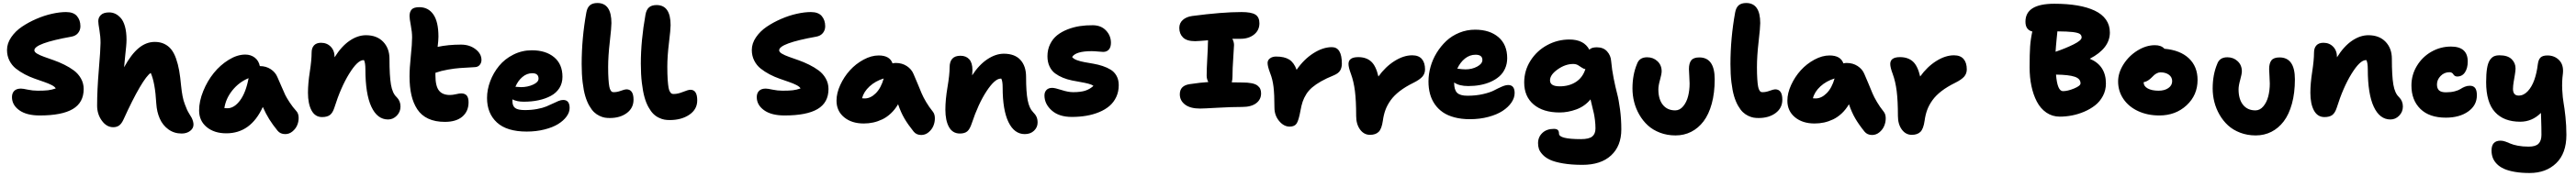

<svg xmlns="http://www.w3.org/2000/svg" viewBox="-20 -822 17242 1180"><path d="M246.1 -47.9Q157.7 -47.9 108.9 -83Q60.1 -118.2 60.1 -170.9Q60.1 -197.3 75.2 -212.6Q90.3 -228 120.1 -228Q133.3 -228 166 -220.9Q198.7 -213.9 232.9 -213.9Q276.4 -213.9 301 -216.8Q325.7 -219.7 353 -229Q347.2 -240.7 325.7 -251.7Q304.2 -262.7 275.1 -272.7Q246.1 -282.7 212.2 -294.7Q178.2 -306.6 145.8 -323.7Q113.3 -340.8 86.4 -362.1Q59.6 -383.3 43.2 -415.5Q26.9 -447.8 26.9 -486.8Q26.9 -530.8 54.7 -571.8Q82.5 -612.8 126.5 -642.6Q170.4 -672.4 223.4 -695.3Q276.4 -718.3 328.1 -729.7Q379.9 -741.2 421.9 -741.2Q472.2 -741.2 495.1 -714.1Q518.1 -687 518.1 -646Q518.1 -619.6 502.2 -600.3Q486.3 -581.1 458 -576.2Q210 -531.7 210 -484.9Q210 -473.1 228.3 -462.2Q246.6 -451.2 275.6 -440.9Q304.7 -430.7 339.8 -418.2Q375 -405.8 410.2 -388.4Q445.3 -371.1 474.4 -349.6Q503.4 -328.1 521.7 -295.9Q540 -263.7 540 -225.1Q540 -134.3 467.3 -91.1Q394.5 -47.9 246.1 -47.9Z M737.8 30.8Q693.4 30.8 661.6 -12.9Q629.9 -56.6 629.9 -113.8Q629.9 -218.3 641.4 -355.5Q652.8 -492.7 652.8 -534.2Q652.8 -577.1 645.3 -620.6Q637.7 -664.1 637.7 -680.2Q637.7 -705.1 655.5 -721.9Q673.3 -738.8 710.9 -738.8Q731.9 -738.8 751 -730Q770 -721.2 787.8 -701.7Q805.7 -682.1 816.2 -644.8Q826.7 -607.4 826.7 -556.2Q826.7 -536.1 824.2 -509.8Q821.8 -483.4 817.4 -443.6Q813 -403.8 810.5 -371.1Q857.9 -458 908 -499.5Q958 -541 1015.6 -541Q1051.8 -541 1079.3 -527.8Q1106.9 -514.6 1125.7 -491.2Q1144.5 -467.8 1158 -429.9Q1171.4 -392.1 1179 -349.1Q1186.5 -306.2 1191.9 -247.1Q1195.8 -208.5 1201.7 -177.7Q1207.5 -147 1217.3 -122.3Q1227.1 -97.7 1231.4 -87.2Q1235.8 -76.7 1249 -54.9Q1262.2 -33.2 1262.7 -32.2Q1274.9 -6.8 1274.9 13.2Q1274.9 38.6 1252.2 55.9Q1229.5 73.2 1195.8 73.2Q1145 73.2 1106.9 45.4Q1068.8 17.6 1049.1 -27.1Q1029.3 -71.8 1025.9 -127.9Q1018.1 -267.6 988.8 -333Q962.4 -316.9 915 -236.3Q867.7 -155.8 806.6 -21Q793 8.3 776.9 19.5Q760.7 30.8 737.8 30.8Z M1494.6 71.8Q1413.6 71.8 1363 29.8Q1312.5 -12.2 1312.5 -81.1Q1312.5 -143.6 1340.1 -211.4Q1367.7 -279.3 1410.9 -332.8Q1454.1 -386.2 1510.7 -421.1Q1567.4 -456.1 1621.6 -456.1Q1658.2 -456.1 1684.8 -435.8Q1711.4 -415.5 1718.8 -378.9Q1760.3 -378.9 1791.7 -358.2Q1823.2 -337.4 1836.4 -305.2Q1844.7 -287.6 1862.3 -245.6Q1879.9 -203.6 1889.2 -184.8Q1898.4 -166 1918.5 -135.3Q1938.5 -104.5 1963.4 -77.1Q1977.5 -62 1978.5 -35.4Q1979.5 -8.8 1969.5 15.9Q1959.5 40.5 1937.7 58.8Q1916 77.1 1888.7 77.1Q1856 77.1 1837.4 54.2Q1804.2 13.2 1781.7 -22.9Q1759.3 -59.1 1738.8 -105Q1658.2 71.8 1494.6 71.8ZM1501.5 -96.2Q1547.4 -96.2 1586.4 -148.7Q1625.5 -201.2 1643.6 -297.9Q1579.6 -271.5 1535.4 -216.6Q1491.2 -161.6 1481.4 -97.2Q1488.3 -96.2 1501.5 -96.2Z M2577.1 -21Q2504.9 -21 2465.1 -106.7Q2425.3 -192.4 2425.3 -356.9Q2425.3 -400.9 2416 -418.9H2412.1Q2373 -418.9 2316.7 -327.6Q2260.3 -236.3 2217.3 -99.1Q2206.1 -64.5 2187.5 -50.8Q2168.9 -37.1 2135.3 -37.1Q2088.9 -37.1 2064.9 -81.5Q2041 -126 2041 -200.2Q2041 -261.7 2053.2 -340.3Q2065.4 -418.9 2065.4 -469.2Q2065.4 -500.5 2081.5 -517.8Q2097.7 -535.2 2128.4 -535.2Q2168 -535.2 2193.6 -508.8Q2219.2 -482.4 2219.2 -438Q2265.1 -511.7 2319.6 -548.8Q2374 -585.9 2429.2 -585.9Q2502 -585.9 2544.2 -542Q2586.4 -498 2586.4 -428.2Q2586.4 -313 2596.4 -254.6Q2606.4 -196.3 2634.3 -170.9Q2660.2 -145 2660.2 -107.9Q2660.2 -71.8 2635.3 -46.4Q2610.4 -21 2577.1 -21Z M2957 -4.9Q2892.6 -4.9 2846.2 -26.4Q2799.8 -47.9 2772.7 -89.1Q2745.6 -130.4 2733.2 -184.8Q2720.7 -239.3 2720.7 -310.1Q2720.7 -364.7 2729.2 -445.8Q2737.8 -526.9 2737.8 -570.8Q2737.8 -607.4 2729.2 -652.3Q2720.7 -697.3 2720.7 -713.9Q2720.7 -742.7 2734.9 -758.3Q2749 -773.9 2786.1 -773.9Q2846.2 -773.9 2880.1 -725.1Q2914.1 -676.3 2914.1 -576.2Q2914.1 -551.8 2908.7 -507.8Q2980.5 -522.9 3064.9 -522.9Q3122.1 -522.9 3162.1 -492.4Q3202.1 -461.9 3202.1 -419.9Q3202.1 -401.4 3190.9 -387.5Q3179.7 -373.5 3161.1 -372.1Q3089.4 -368.2 3056.4 -365.7Q3023.4 -363.3 2978.3 -355.5Q2933.1 -347.7 2894 -334V-315.9Q2894 -245.1 2917.5 -215.1Q2940.9 -185.1 2990.7 -185.1Q3008.3 -185.1 3031.5 -190.4Q3054.7 -195.8 3065.9 -195.8Q3091.8 -195.8 3103.8 -181.2Q3115.7 -166.5 3115.7 -136.2Q3115.7 -76.2 3074.5 -40.5Q3033.2 -4.9 2957 -4.9Z M3504.9 60.1Q3371.6 60.1 3305.4 -1Q3239.3 -62 3239.3 -165Q3239.3 -221.2 3260.7 -277.8Q3282.2 -334.5 3320.1 -380.6Q3357.9 -426.8 3415.5 -455.8Q3473.1 -484.9 3539.1 -484.9Q3632.3 -484.9 3688.2 -438.5Q3744.1 -392.1 3744.1 -307.1Q3744.1 -264.2 3723.4 -231.4Q3702.6 -198.7 3666.3 -179.2Q3629.9 -159.7 3584.2 -149.9Q3538.6 -140.1 3484.9 -140.1Q3439.5 -140.1 3409.2 -155.8V-144Q3409.2 -111.8 3427.5 -97.9Q3445.8 -84 3492.2 -84Q3536.6 -84 3574.2 -91.1Q3611.8 -98.1 3636 -108.2Q3660.2 -118.2 3679.9 -127.9Q3699.7 -137.7 3717 -144.8Q3734.4 -151.9 3749 -151.9Q3792 -151.9 3792 -98.1Q3792 -68.8 3771.5 -40.8Q3751 -12.7 3714.8 9.8Q3678.7 32.2 3623.5 46.1Q3568.4 60.1 3504.9 60.1ZM3542 -331.1Q3505.9 -331.1 3476.1 -305.9Q3446.3 -280.8 3429.2 -240.2Q3453.6 -237.8 3466.3 -237.8Q3510.3 -237.8 3547.1 -254.4Q3584 -271 3584 -294.9Q3584 -331.1 3542 -331.1Z M4061 -30.8Q4043 -30.8 4027.1 -33.4Q4011.2 -36.1 3991.5 -45.4Q3971.7 -54.7 3955.6 -70.1Q3939.5 -85.4 3923.6 -113Q3907.7 -140.6 3896.7 -177.7Q3885.7 -214.8 3879.2 -269.5Q3872.6 -324.2 3872.6 -392.1Q3872.6 -565.4 3903.8 -737.8Q3909.7 -771 3927.5 -786.4Q3945.3 -801.8 3978 -801.8Q4071.8 -801.8 4071.8 -667Q4071.8 -636.7 4060.8 -541.5Q4049.8 -446.3 4049.8 -372.1Q4049.8 -325.2 4052 -292.5Q4054.2 -259.8 4057.4 -242.7Q4060.5 -225.6 4066.2 -216.6Q4071.8 -207.5 4076.4 -205.8Q4081.1 -204.1 4088.9 -204.1Q4109.9 -204.1 4135.7 -213.6Q4161.6 -223.1 4171.9 -223.1Q4219.7 -223.1 4219.7 -153.8Q4219.7 -97.7 4174.8 -64.2Q4129.9 -30.8 4061 -30.8Z M4461.9 -17.1Q4442.9 -17.1 4426.3 -20Q4409.7 -22.9 4389.2 -32.7Q4368.7 -42.5 4352.3 -58.6Q4335.9 -74.7 4319.8 -103.5Q4303.7 -132.3 4293 -170.9Q4282.2 -209.5 4275.4 -266.8Q4268.6 -324.2 4268.6 -395Q4268.6 -550.8 4299.8 -724.1Q4305.7 -757.3 4323.5 -772.7Q4341.3 -788.1 4374 -788.1Q4467.8 -788.1 4467.8 -652.8Q4467.8 -625 4456.8 -534.9Q4445.8 -444.8 4445.8 -375Q4445.8 -323.7 4448.2 -288.3Q4450.7 -252.9 4454.1 -234.1Q4457.5 -215.3 4464.1 -205.6Q4470.7 -195.8 4475.8 -193.8Q4481 -191.9 4489.7 -191.9Q4516.6 -191.9 4551.3 -206.1Q4585.9 -220.2 4600.6 -220.2Q4646 -220.2 4646 -148.9Q4646 -88.9 4593.3 -53Q4540.5 -17.1 4461.9 -17.1Z M5230.5 -47.9Q5142.1 -47.9 5093.3 -83Q5044.4 -118.2 5044.4 -170.9Q5044.4 -197.3 5059.6 -212.6Q5074.7 -228 5104.5 -228Q5117.7 -228 5150.4 -220.9Q5183.1 -213.9 5217.3 -213.9Q5260.7 -213.9 5285.4 -216.8Q5310.1 -219.7 5337.4 -229Q5331.5 -240.7 5310.1 -251.7Q5288.6 -262.7 5259.5 -272.7Q5230.5 -282.7 5196.5 -294.7Q5162.6 -306.6 5130.1 -323.7Q5097.7 -340.8 5070.8 -362.1Q5043.9 -383.3 5027.6 -415.5Q5011.2 -447.8 5011.2 -486.8Q5011.2 -530.8 5039.1 -571.8Q5066.9 -612.8 5110.8 -642.6Q5154.8 -672.4 5207.8 -695.3Q5260.7 -718.3 5312.5 -729.7Q5364.3 -741.2 5406.2 -741.2Q5456.5 -741.2 5479.5 -714.1Q5502.4 -687 5502.4 -646Q5502.4 -619.6 5486.6 -600.3Q5470.7 -581.1 5442.4 -576.2Q5194.3 -531.7 5194.3 -484.9Q5194.3 -473.1 5212.6 -462.2Q5231 -451.2 5260 -440.9Q5289.1 -430.7 5324.2 -418.2Q5359.4 -405.8 5394.5 -388.4Q5429.7 -371.1 5458.7 -349.6Q5487.8 -328.1 5506.1 -295.9Q5524.4 -263.7 5524.4 -225.1Q5524.4 -134.3 5451.7 -91.1Q5378.9 -47.9 5230.5 -47.9Z M5760.3 5.9Q5679.2 5.9 5628.7 -36.1Q5578.1 -78.1 5578.1 -147Q5578.1 -197.8 5603.3 -252.4Q5628.4 -307.1 5667.7 -350.6Q5707 -394 5759 -422.1Q5811 -450.2 5860.4 -450.2Q5934.6 -450.2 5953.1 -397Q5963.4 -399.9 5975.1 -399.9Q6016.6 -399.9 6048.3 -379.2Q6080.1 -358.4 6093.3 -326.2Q6105 -300.3 6121.6 -259.5Q6138.2 -218.8 6148.2 -195.1Q6158.2 -171.4 6177.7 -138.2Q6197.3 -105 6222.2 -74.2Q6235.8 -57.6 6236.3 -30.8Q6236.8 -3.9 6226.6 21.2Q6216.3 46.4 6194.3 64.7Q6172.4 83 6145 83Q6112.8 83 6094.2 60.1Q6056.2 12.7 6032.5 -27.8Q6008.8 -68.4 5990.2 -123Q5969.2 -87.4 5941.9 -61.8Q5914.6 -36.1 5884.3 -21.7Q5854 -7.3 5823.5 -0.7Q5793 5.9 5760.3 5.9ZM5767.1 -162.1Q5806.2 -162.1 5841.1 -197Q5876 -231.9 5894 -295.9Q5838.4 -278.8 5799.3 -242.9Q5760.3 -207 5749 -163.1Q5754.9 -162.1 5767.1 -162.1Z M6837.9 77.1Q6768.1 77.1 6729 -3.2Q6689.9 -83.5 6689.9 -235.8Q6689.9 -278.3 6680.7 -294.9H6676.8Q6637.7 -294.9 6582.3 -210.7Q6526.9 -126.5 6482.9 5.9Q6470.2 44.4 6452.9 58.8Q6435.5 73.2 6403.8 73.2Q6355 73.2 6330.8 29.8Q6306.6 -13.7 6306.6 -86.9Q6306.6 -153.8 6320.8 -237.5Q6335 -321.3 6335 -370.1Q6335 -448.2 6407.7 -448.2Q6445.3 -448.2 6466.6 -424.3Q6487.8 -400.4 6487.8 -352.1Q6487.8 -339.4 6485.8 -316.9Q6531.7 -387.7 6587.6 -424.8Q6643.6 -461.9 6697.8 -461.9Q6771 -461.9 6808.8 -420.4Q6846.7 -378.9 6846.7 -307.1Q6846.7 -204.1 6857.4 -149.9Q6868.2 -95.7 6893.1 -70.8Q6909.2 -54.7 6916.5 -38.8Q6923.8 -22.9 6923.8 0Q6923.8 31.2 6900.1 54.2Q6876.5 77.1 6837.9 77.1Z M7152.8 -38.1Q7066.9 -38.1 7018.3 -81.5Q6969.7 -125 6969.7 -182.1Q6969.7 -204.6 6983.2 -218.8Q6996.6 -232.9 7021.5 -232.9Q7039.6 -232.9 7084 -218.5Q7128.4 -204.1 7161.6 -204.1Q7211.9 -204.1 7242.7 -214.1Q7273.4 -224.1 7297.4 -246.1Q7287.1 -254.9 7263.4 -261Q7239.7 -267.1 7212.4 -271.7Q7185.1 -276.4 7153.6 -282.7Q7122.1 -289.1 7093.5 -300.8Q7064.9 -312.5 7041.5 -329.6Q7018.1 -346.7 7003.9 -376.2Q6989.7 -405.8 6989.7 -444.8Q6989.7 -489.7 7007.6 -526.1Q7025.4 -562.5 7054.9 -585.9Q7084.5 -609.4 7124.5 -625Q7164.6 -640.6 7206.5 -647Q7248.5 -653.3 7293.5 -652.8Q7349.1 -652.3 7381.8 -617.4Q7414.6 -582.5 7414.6 -535.2Q7414.6 -505.9 7400.9 -490Q7387.2 -474.1 7362.8 -474.1Q7351.1 -474.1 7327.6 -476.6Q7304.2 -479 7285.6 -479Q7179.7 -479 7154.8 -439.9Q7164.1 -427.2 7187 -418.7Q7210 -410.2 7237.8 -405.3Q7265.6 -400.4 7297.6 -394.8Q7329.6 -389.2 7359.1 -379.4Q7388.7 -369.6 7413.1 -354.7Q7437.5 -339.8 7452.1 -313.5Q7466.8 -287.1 7466.8 -251Q7466.8 -207.5 7450.2 -171.9Q7433.6 -136.2 7404.8 -111.6Q7376 -86.9 7335.9 -70.3Q7295.9 -53.7 7250 -45.9Q7204.1 -38.1 7152.8 -38.1Z M8010.3 -94.2Q7945.8 -94.2 7910.6 -120.8Q7875.5 -147.5 7875.5 -189.9Q7875.5 -248 7941.4 -257.8Q8016.1 -269 8066.4 -272Q8055.2 -292 8055.2 -314.9Q8055.2 -357.4 8059.3 -430.2Q8063.5 -502.9 8063.5 -528.8Q8063.5 -544.9 8064.5 -551.8Q7992.2 -545.9 7978 -545.9Q7922.4 -545.9 7897.2 -570.6Q7872.1 -595.2 7872.1 -634.8Q7872.1 -667.5 7895.8 -688.5Q7919.4 -709.5 7958.5 -714.8Q8158.7 -741.2 8288.1 -741.2Q8354.5 -741.2 8381.3 -724.1Q8408.2 -707 8408.2 -666Q8408.2 -619.1 8372.6 -590.6Q8336.9 -562 8283.2 -562H8227.1Q8238.3 -540.5 8238.3 -520Q8238.3 -506.3 8233.2 -434.3Q8228 -362.3 8228 -307.1Q8228 -288.6 8223.1 -270Q8232.9 -270 8256.3 -269.5Q8279.8 -269 8293.5 -269Q8331.1 -269 8356.4 -263.9Q8381.8 -258.8 8395.3 -248.3Q8408.7 -237.8 8414.1 -225.3Q8419.4 -212.9 8419.4 -195.8Q8419.4 -154.8 8386.5 -129.9Q8353.5 -105 8293.5 -105Q8220.7 -105 8127.4 -99.6Q8034.2 -94.2 8010.3 -94.2Z M8610.8 26.9Q8571.3 26.9 8540 -11Q8508.8 -48.8 8508.8 -100.1Q8508.8 -188 8502.7 -239.3Q8496.6 -290.5 8480 -332Q8462.9 -377 8462.9 -399.9Q8462.9 -418.9 8479.2 -430.9Q8495.6 -442.9 8520 -442.9Q8575.2 -442.9 8607.4 -422.9Q8639.6 -402.8 8657.2 -354Q8705.6 -424.3 8769.5 -465.1Q8833.5 -505.9 8893.1 -505.9Q8960 -505.9 8960 -395Q8960 -369.1 8948.7 -349.6Q8937.5 -330.1 8905.8 -316.9Q8856.4 -296.9 8820.8 -276.6Q8785.2 -256.3 8761.2 -235.8Q8737.3 -215.3 8721.7 -190.4Q8706.1 -165.5 8697.5 -140.1Q8689 -114.7 8683.1 -81.1Q8671.4 -16.1 8657.7 5.4Q8644 26.9 8610.8 26.9Z M9148.4 82Q9107.9 82 9081.8 46.4Q9055.7 10.7 9055.7 -44.9Q9055.7 -146.5 9047.4 -211.9Q9039.1 -277.3 9020.5 -327.1Q9004.4 -370.1 9004.4 -393.1Q9004.4 -439 9069.8 -439Q9123 -439 9155.5 -409.9Q9188 -380.9 9204.6 -309.1Q9251.5 -374.5 9312.3 -412.8Q9373 -451.2 9430.7 -451.2Q9474.1 -451.2 9495.4 -426.3Q9516.6 -401.4 9516.6 -356.9Q9516.6 -328.6 9499 -308.3Q9481.4 -288.1 9439.5 -267.1Q9385.7 -240.7 9347.7 -211.4Q9309.6 -182.1 9286.6 -149.9Q9263.7 -117.7 9251.7 -85.2Q9239.7 -52.7 9234.4 -13.2Q9226.6 42 9206.3 62Q9186 82 9148.4 82Z M9816.4 -22.9Q9759.8 -22.9 9713.6 -35.2Q9667.5 -47.4 9635.5 -69.6Q9603.5 -91.8 9581.8 -123.3Q9560.1 -154.8 9549.8 -192.9Q9539.6 -231 9539.6 -275.9Q9539.6 -324.7 9553.5 -374.3Q9567.4 -423.8 9594.7 -468.3Q9622.1 -512.7 9658.9 -547.4Q9695.8 -582 9745.8 -602.5Q9795.9 -623 9851.6 -623Q9949.2 -623 10007.8 -573Q10066.4 -522.9 10066.4 -432.1Q10066.4 -394 10052.2 -362.5Q10038.1 -331.1 10013.4 -309.6Q9988.8 -288.1 9955.6 -273.4Q9922.4 -258.8 9884.8 -252Q9847.2 -245.1 9806.2 -245.1Q9744.6 -245.1 9711.4 -269V-266.1Q9711.4 -219.7 9731.2 -200Q9751 -180.2 9800.3 -180.2Q9857.9 -180.2 9905.8 -191.4Q9953.6 -202.6 9978.8 -216.1Q10003.9 -229.5 10029.5 -240.7Q10055.2 -252 10073.2 -252Q10116.2 -252 10116.2 -198.2Q10116.2 -166 10095 -134.8Q10073.7 -103.5 10035.9 -78.6Q9998 -53.7 9940.7 -38.3Q9883.3 -22.9 9816.4 -22.9ZM9854.5 -455.1Q9815.9 -455.1 9783.9 -429.7Q9752 -404.3 9732.4 -361.8Q9767.6 -356.9 9787.6 -356.9Q9831.1 -356.9 9865.7 -375.7Q9900.4 -394.5 9900.4 -419.9Q9900.4 -455.1 9854.5 -455.1Z M10569.8 283.2Q10496.1 283.2 10440.7 273.7Q10385.3 264.2 10354 249.8Q10322.8 235.4 10303.7 214.8Q10284.7 194.3 10278.8 176.5Q10272.9 158.7 10272.9 138.2Q10272.9 96.7 10301.8 69.3Q10330.6 42 10378.9 42Q10397.5 42 10405.3 49.8Q10413.1 57.6 10413.1 74.2Q10413.1 110.8 10560.1 110.8Q10613.3 110.8 10635.3 93.3Q10657.2 75.7 10657.2 39.1Q10657.2 11.7 10653.8 -15.9Q10650.4 -43.5 10646.7 -60.5Q10643.1 -77.6 10635.3 -108.4Q10627.4 -139.2 10624 -155.8Q10585.9 -109.4 10529.5 -88.6Q10473.1 -67.9 10417 -67.9Q10307.1 -67.9 10243.7 -121.3Q10180.2 -174.8 10180.2 -269Q10180.2 -348.6 10222.4 -415.3Q10264.6 -481.9 10334 -519.5Q10403.3 -557.1 10482.9 -557.1Q10580.1 -557.1 10616.2 -488.8Q10630.4 -504.9 10666 -504.9Q10710.4 -504.9 10735.1 -477.3Q10759.8 -449.7 10762.2 -412.1Q10767.1 -355.5 10779.1 -295.9Q10791 -236.3 10802 -194.8Q10813 -153.3 10821.5 -89.1Q10830.1 -24.9 10830.1 45.9Q10830.1 156.7 10761.7 220Q10693.4 283.2 10569.8 283.2ZM10353 -283.2Q10353 -243.2 10418 -243.2Q10481 -243.2 10526.4 -272.7Q10571.8 -302.2 10589.8 -358.9Q10577.6 -359.9 10565.7 -368.7Q10553.7 -377.4 10540 -385.3Q10526.4 -393.1 10507.8 -393.1Q10455.6 -393.1 10404.3 -356.9Q10353 -320.8 10353 -283.2Z M11192.9 85.9Q11136.7 85.9 11088.9 67.6Q11041 49.3 11007.6 18.6Q10974.1 -12.2 10950.7 -53Q10927.2 -93.8 10916 -138.4Q10904.8 -183.1 10904.8 -229Q10904.8 -320.8 10935.1 -393.1Q10950.7 -438 11002.9 -438Q11043.9 -438 11072 -411.6Q11100.1 -385.3 11100.1 -344.2Q11100.1 -326.2 11089.1 -286.9Q11078.1 -247.6 11078.1 -223.1Q11078.1 -156.7 11107.9 -119.4Q11137.7 -82 11190.9 -82Q11221.2 -82 11243.9 -109.1Q11266.6 -136.2 11276.9 -176.3Q11287.1 -216.3 11287.1 -262.2Q11287.1 -283.2 11284.9 -313.5Q11282.7 -343.8 11282.7 -358.9Q11282.7 -397.9 11298.1 -417.5Q11313.5 -437 11352.1 -437Q11455.1 -437 11455.1 -290Q11455.1 -198.7 11435.3 -126.7Q11415.5 -54.7 11380.4 -8.5Q11345.2 37.6 11297.6 61.8Q11250 85.9 11192.9 85.9Z M11749 -30.8Q11731 -30.8 11715.1 -33.4Q11699.2 -36.1 11679.4 -45.4Q11659.7 -54.7 11643.6 -70.1Q11627.4 -85.4 11611.6 -113Q11595.7 -140.6 11584.7 -177.7Q11573.7 -214.8 11567.1 -269.5Q11560.5 -324.2 11560.5 -392.1Q11560.5 -565.4 11591.8 -737.8Q11597.7 -771 11615.5 -786.4Q11633.3 -801.8 11666 -801.8Q11759.8 -801.8 11759.8 -667Q11759.8 -636.7 11748.8 -541.5Q11737.8 -446.3 11737.8 -372.1Q11737.8 -325.2 11740 -292.5Q11742.2 -259.8 11745.4 -242.7Q11748.5 -225.6 11754.2 -216.6Q11759.8 -207.5 11764.4 -205.8Q11769 -204.1 11776.9 -204.1Q11797.9 -204.1 11823.7 -213.6Q11849.6 -223.1 11859.9 -223.1Q11907.7 -223.1 11907.7 -153.8Q11907.7 -97.7 11862.8 -64.2Q11817.9 -30.8 11749 -30.8Z M12123.5 5.9Q12042.5 5.9 11991.9 -36.1Q11941.4 -78.1 11941.4 -147Q11941.4 -197.8 11966.6 -252.4Q11991.7 -307.1 12031 -350.6Q12070.3 -394 12122.3 -422.1Q12174.3 -450.2 12223.6 -450.2Q12297.9 -450.2 12316.4 -397Q12326.7 -399.9 12338.4 -399.9Q12379.9 -399.9 12411.6 -379.2Q12443.4 -358.4 12456.5 -326.2Q12468.3 -300.3 12484.9 -259.5Q12501.5 -218.8 12511.5 -195.1Q12521.5 -171.4 12541 -138.2Q12560.5 -105 12585.4 -74.2Q12599.1 -57.6 12599.6 -30.8Q12600.1 -3.9 12589.8 21.2Q12579.6 46.4 12557.6 64.7Q12535.6 83 12508.3 83Q12476.1 83 12457.5 60.1Q12419.4 12.7 12395.8 -27.8Q12372.1 -68.4 12353.5 -123Q12332.5 -87.4 12305.2 -61.8Q12277.8 -36.1 12247.6 -21.7Q12217.3 -7.3 12186.8 -0.7Q12156.2 5.9 12123.5 5.9ZM12130.4 -162.1Q12169.4 -162.1 12204.3 -197Q12239.3 -231.9 12257.3 -295.9Q12201.7 -278.8 12162.6 -242.9Q12123.5 -207 12112.3 -163.1Q12118.2 -162.1 12130.4 -162.1Z M12773.9 82Q12733.4 82 12707.3 46.4Q12681.2 10.7 12681.2 -44.9Q12681.2 -146.5 12672.9 -211.9Q12664.6 -277.3 12646 -327.1Q12629.9 -370.1 12629.9 -393.1Q12629.9 -439 12695.3 -439Q12748.5 -439 12781 -409.9Q12813.5 -380.9 12830.1 -309.1Q12877 -374.5 12937.7 -412.8Q12998.5 -451.2 13056.2 -451.2Q13099.6 -451.2 13120.8 -426.3Q13142.1 -401.4 13142.1 -356.9Q13142.1 -328.6 13124.5 -308.3Q13106.9 -288.1 13064.9 -267.1Q13011.2 -240.7 12973.1 -211.4Q12935.1 -182.1 12912.1 -149.9Q12889.2 -117.7 12877.2 -85.2Q12865.2 -52.7 12859.9 -13.2Q12852.1 42 12831.8 62Q12811.5 82 12773.9 82Z M13764.6 -40Q13714.4 -40 13674.8 -67.1Q13635.3 -94.2 13611.1 -140.6Q13586.9 -187 13574.7 -245.4Q13562.5 -303.7 13562.5 -370.1Q13562.5 -460 13565.9 -509.8Q13569.3 -559.6 13580.6 -610.8Q13534.7 -621.6 13534.7 -676.8Q13534.7 -796.9 13727.5 -796.9Q13814 -796.9 13881.6 -785.4Q13949.2 -773.9 13998.3 -750.7Q14047.4 -727.5 14073.5 -690.4Q14099.6 -653.3 14099.6 -604Q14099.6 -498 13965.3 -428.2Q14073.2 -382.8 14073.2 -262.2Q14073.2 -216.8 14053.2 -179Q14033.2 -141.1 14001.2 -116Q13969.2 -90.8 13928 -73.2Q13886.7 -55.7 13845.5 -47.9Q13804.2 -40 13764.6 -40ZM13747.6 -603Q13745.6 -582.5 13742.9 -556.2Q13740.2 -529.8 13738.8 -511.2Q13737.3 -492.7 13736.3 -475.1Q13804.2 -498 13857.4 -524.7Q13910.6 -551.3 13910.6 -570.8Q13910.6 -586.4 13898.2 -594.7Q13885.7 -603 13850.8 -607.2Q13815.9 -611.3 13748.5 -611.8Q13748.5 -609.4 13748 -606.4Q13747.6 -603.5 13747.6 -603ZM13903.3 -263.2Q13903.3 -294.4 13864 -307.6Q13824.7 -320.8 13739.3 -321.8Q13748 -210.9 13785.6 -210.9Q13817.4 -210.9 13860.4 -228.8Q13903.3 -246.6 13903.3 -263.2Z M14430.7 -47.9Q14351.6 -47.9 14288.6 -77.1Q14225.6 -106.4 14190.2 -158.7Q14154.8 -210.9 14154.8 -275.9Q14154.8 -334 14190.9 -390.9Q14227.1 -447.8 14284.7 -483.4Q14342.3 -519 14400.9 -519Q14443.8 -519 14464.8 -495.1Q14570.3 -485.8 14628.4 -430.9Q14686.5 -376 14686.5 -286.1Q14686.5 -184.1 14613 -116Q14539.6 -47.9 14430.7 -47.9ZM14325.7 -269Q14325.7 -244.1 14353 -229Q14380.4 -213.9 14425.8 -213.9Q14465.8 -213.9 14491.2 -231.7Q14516.6 -249.5 14516.6 -277.8Q14516.6 -304.7 14494.9 -320.8Q14473.1 -336.9 14438.5 -336.9Q14426.3 -336.9 14414.8 -331.1Q14403.3 -325.2 14396.5 -319.1Q14389.6 -313 14373.5 -296.9Q14350.6 -275.4 14325.7 -271Z M15075.7 85.9Q15019.5 85.9 14971.7 67.6Q14923.8 49.3 14890.4 18.6Q14856.9 -12.2 14833.5 -53Q14810.1 -93.8 14798.8 -138.4Q14787.6 -183.1 14787.6 -229Q14787.6 -320.8 14817.9 -393.1Q14833.5 -438 14885.7 -438Q14926.8 -438 14954.8 -411.6Q14982.9 -385.3 14982.9 -344.2Q14982.9 -326.2 14971.9 -286.9Q14960.9 -247.6 14960.9 -223.1Q14960.9 -156.7 14990.7 -119.4Q15020.5 -82 15073.7 -82Q15104 -82 15126.7 -109.1Q15149.4 -136.2 15159.7 -176.3Q15169.9 -216.3 15169.9 -262.2Q15169.9 -283.2 15167.7 -313.5Q15165.5 -343.8 15165.5 -358.9Q15165.5 -397.9 15180.9 -417.5Q15196.3 -437 15234.9 -437Q15337.9 -437 15337.9 -290Q15337.9 -198.7 15318.1 -126.7Q15298.3 -54.7 15263.2 -8.5Q15228 37.6 15180.4 61.8Q15132.8 85.9 15075.7 85.9Z M15977.5 -21Q15905.3 -21 15865.5 -106.7Q15825.7 -192.4 15825.7 -356.9Q15825.7 -400.9 15816.4 -418.9H15812.5Q15773.4 -418.9 15717 -327.6Q15660.6 -236.3 15617.7 -99.1Q15606.4 -64.5 15587.9 -50.8Q15569.3 -37.1 15535.6 -37.1Q15489.3 -37.1 15465.3 -81.5Q15441.4 -126 15441.4 -200.2Q15441.4 -261.7 15453.6 -340.3Q15465.8 -418.9 15465.8 -469.2Q15465.8 -500.5 15481.9 -517.8Q15498 -535.2 15528.8 -535.2Q15568.4 -535.2 15594 -508.8Q15619.6 -482.4 15619.6 -438Q15665.5 -511.7 15720 -548.8Q15774.4 -585.9 15829.6 -585.9Q15902.3 -585.9 15944.6 -542Q15986.8 -498 15986.8 -428.2Q15986.8 -313 15996.8 -254.6Q16006.8 -196.3 16034.7 -170.9Q16060.5 -145 16060.5 -107.9Q16060.5 -71.8 16035.6 -46.4Q16010.7 -21 15977.5 -21Z M16347.7 -33.2Q16237.3 -33.2 16177.5 -92Q16117.7 -150.9 16117.7 -249Q16117.7 -319.8 16154.1 -380.1Q16190.4 -440.4 16251.2 -475.1Q16312 -509.8 16382.3 -509.8Q16494.6 -509.8 16494.6 -409.2Q16494.6 -365.2 16476.1 -337.2Q16457.5 -309.1 16424.3 -309.1Q16414.6 -309.1 16408 -313.5Q16401.4 -317.9 16398.4 -323.5Q16395.5 -329.1 16388.9 -333.5Q16382.3 -337.9 16372.6 -337.9Q16337.4 -337.9 16313 -312.7Q16288.6 -287.6 16288.6 -255.9Q16288.6 -229 16302.5 -216.1Q16316.4 -203.1 16348.6 -203.1Q16382.8 -203.1 16408.2 -210Q16433.6 -216.8 16445.8 -225.1Q16458 -233.4 16474.1 -240.2Q16490.2 -247.1 16508.3 -247.1Q16532.7 -247.1 16544.2 -231.7Q16555.7 -216.3 16555.7 -183.1Q16555.7 -115.7 16497.6 -74.5Q16439.5 -33.2 16347.7 -33.2Z M16908.7 337.9Q16853 337.9 16809.6 330.3Q16766.1 322.8 16737.1 309.6Q16708 296.4 16689.2 277.1Q16670.4 257.8 16662.1 235.6Q16653.8 213.4 16653.8 187Q16653.8 121.1 16714.4 121.1Q16729.5 121.1 16747.3 127.4Q16765.1 133.8 16781.2 141.1Q16797.4 148.4 16829.6 154.8Q16861.8 161.1 16902.8 161.1Q16948.7 161.1 16968.3 141.4Q16987.8 121.6 16987.8 82Q16987.8 55.2 16987.3 29.1Q16986.8 2.9 16985.8 -24.2Q16984.9 -51.3 16984.4 -64.9Q16925.3 -5.9 16845.7 -5.9Q16735.8 -5.9 16676.8 -70.8Q16617.7 -135.7 16617.7 -271Q16617.7 -326.2 16623.5 -362.5Q16629.4 -398.9 16641.8 -418Q16654.3 -437 16669.4 -444.1Q16684.6 -451.2 16707.5 -451.2Q16761.7 -451.2 16788.1 -425.5Q16814.5 -399.9 16814.5 -362.8Q16814.5 -347.2 16809.8 -319.8Q16805.2 -292.5 16801.5 -270.5Q16797.9 -248.5 16797.4 -227.1Q16796.9 -205.6 16806.2 -193.4Q16815.4 -181.2 16835.4 -181.2Q16869.1 -181.2 16896.5 -210.7Q16923.8 -240.2 16940.2 -286.6Q16956.5 -333 16963.4 -390.1Q16967.3 -422.4 16981.7 -436.3Q16996.1 -450.2 17027.8 -450.2Q17075.7 -450.2 17106.7 -418.2Q17137.7 -386.2 17131.3 -328.1Q17124 -273.9 17127 -219.5Q17129.9 -165 17136 -131.8Q17142.1 -98.6 17148.4 -39.6Q17154.8 19.5 17154.8 82Q17154.8 206.5 17086.4 272.2Q17018.1 337.9 16908.7 337.9Z"/></svg>

Font: Shantell Sans Irregular Bouncy
Style: Regular
Weight: 800
Designer: Stephen Nixon, Anya Danilova, Shantell Martin
Foundry: Arrow Type
Version: Version 1.006;[9816181b4]